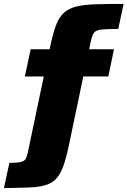

<svg xmlns="http://www.w3.org/2000/svg" viewBox="-76 -762 652 982"><path d="M-56 200 -28 71Q12 71 30.5 66.5Q49 62 55.5 50.5Q62 39 66 19L148 -371H51L81 -510H178L185 -544Q198 -602 213 -639Q228 -676 252 -697.5Q276 -719 314 -728.5Q352 -738 411 -740Q470 -742 556 -742L529 -614Q472 -614 444 -611Q416 -608 406 -596Q396 -584 390 -557L380 -510H507L478 -371H350L276 -17Q262 48 247.5 88.5Q233 129 211.5 152Q190 175 156.5 185Q123 195 71 197Q19 199 -56 200Z"/></svg>

Font: Saira SemiExpanded ExtraBold
Style: Italic
Weight: 800
Width: 6
Italic angle: -12°
Designer: Hector Gatti with collaboration of the Omnibus-Type team
Foundry: Omnibus-Type
Version: Version 1.101